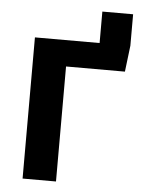

<svg xmlns="http://www.w3.org/2000/svg" viewBox="-58 -916 732 963"><g transform="rotate(5 307.5 -434.5)"><path d="M572.8 -710.8 556.9 -579H260.5V0H92.3V-710.8H417.9V-869.2H572.8Z"/></g></svg>

Font: FiraCode Nerd Font Mono
Style: Bold
Weight: 700
Monospace: yes
Designer: Carrois Corporate, Edenspiekermann AG, Nikita Prokopov
Foundry: Carrois Corporate, Edenspiekermann AG, Nikita Prokopov
Version: Version 6.002;Nerd Fonts 3.3.0